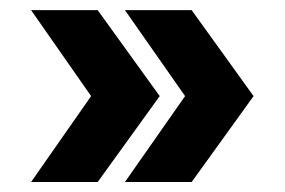

<svg xmlns="http://www.w3.org/2000/svg" viewBox="-20 -424 559 377"><path d="M171.8 -404.1H41L158.9 -235.3L41 -66.6H171.8L293.6 -235.3ZM356.3 -404.1H225.3L343.4 -235.3L225.3 -66.6H356.3L477.9 -235.3Z"/></svg>

Font: Diatome Awesome Bold
Style: Regular
Weight: 400
Designer: 15.100.17
Foundry: 15.100.17
Version: Version 1.010;Fontself Maker 3.5.8